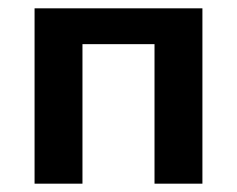

<svg xmlns="http://www.w3.org/2000/svg" viewBox="-20 -441 569 461"><path d="M466 -421V0H351V-335H178V0H63V-421Z"/></svg>

Font: EauTest
Style: Bold Italic
Weight: 700
Italic angle: -12°
Designer: Christian Thalmann (Catharsis Fonts)
Version: Version 0.001;PS 000.001;hotconv 1.0.88;makeotf.lib2.5.64775